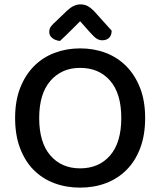

<svg xmlns="http://www.w3.org/2000/svg" viewBox="-20 -843 733 877"><path d="M643 -304Q643 -226 620.5 -166.5Q598 -107 558 -67Q518 -27 464 -6.5Q410 14 346 14Q282 14 227.5 -6.5Q173 -27 133.5 -67Q94 -107 71.5 -166.5Q49 -226 49 -304Q49 -382 72 -441Q95 -500 135 -540.5Q175 -581 229.5 -601.5Q284 -622 346 -622Q409 -622 463 -601.5Q517 -581 557 -540.5Q597 -500 620 -441Q643 -382 643 -304ZM534 -304Q534 -416 483 -474.5Q432 -533 346 -533Q262 -533 210.5 -474Q159 -415 159 -304Q159 -192 210 -133Q261 -74 346 -74Q432 -74 483 -133Q534 -192 534 -304ZM346 -746Q327 -727 303.5 -703.5Q280 -680 254 -656Q233 -658 219 -669Q205 -680 205 -697Q205 -712 213 -722.5Q221 -733 237 -747L288 -796Q318 -823 347 -823Q366 -823 380 -815.5Q394 -808 409 -793L490 -703Q490 -682 478.5 -670.5Q467 -659 447 -659Q433 -659 421.5 -666.5Q410 -674 393 -693Z"/></svg>

Font: Baloo Bhaina 2 Medium
Style: Regular
Weight: 500
Designer: Yesha Goshar, Manish Minz, Shuchita Grover and Ek Type
Foundry: Ek Type
Version: Version 1.640;hotconv 1.0.111;makeotfexe 2.5.65597; ttfautoh